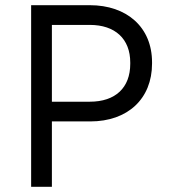

<svg xmlns="http://www.w3.org/2000/svg" viewBox="-20 -720 651 740"><path d="M100 0H180V-252H328C472 -252 566 -339 566 -475V-480C566 -615 469 -700 326 -700H100ZM180 -328V-624H326C424 -624 482 -570 482 -479V-474C482 -382 425 -328 326 -328Z"/></svg>

Font: Fixel Display Regular
Style: Regular
Weight: 400
Designer: AlfaBravo + MacPaw
Foundry: Kyrylo Tkachov, Marchela Mozhyna, Serhii Makarenko, Maria Weinstein, Zakhar Kryvoshyya
Version: Version 1.211